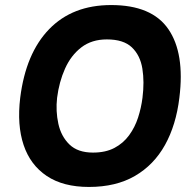

<svg xmlns="http://www.w3.org/2000/svg" viewBox="-20 -730 746 760"><path d="M60 -343Q82 -519 174.5 -614.5Q267 -710 420 -710Q581 -710 646.5 -614.5Q712 -519 690 -343Q677 -235 633 -156Q589 -77 514 -33.5Q439 10 332 10Q230 10 165 -33.5Q100 -77 73.5 -156Q47 -235 60 -343ZM348 -126Q398 -126 433 -144.5Q468 -163 491 -194.5Q514 -226 526.5 -264.5Q539 -303 544 -343Q552 -406 543.5 -458.5Q535 -511 502 -542.5Q469 -574 403 -574Q343 -574 302 -542.5Q261 -511 237.5 -458.5Q214 -406 206 -343Q200 -290 211 -240Q222 -190 255 -158Q288 -126 348 -126Z"/></svg>

Font: Haskoy ExtraBold
Style: Italic
Weight: 800
Designer: Ertekin Erdin
Foundry: Ertekin Erdin
Version: Version 2.000; ttfautohint (v1.8.4.7-5d5b)